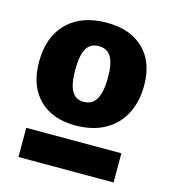

<svg xmlns="http://www.w3.org/2000/svg" viewBox="-92 -795 651 731"><g transform="rotate(15 234.0 -429.5)"><path d="M224 -311Q133 -311 81 -363.5Q29 -416 29 -509Q29 -575 54 -622Q79 -669 126.5 -694.5Q174 -720 241 -720Q334 -720 386.5 -668.5Q439 -617 439 -526Q439 -460 413 -411.5Q387 -363 339 -337Q291 -311 224 -311ZM47 -139V-254H422V-139ZM232 -406Q255 -406 269.5 -418.5Q284 -431 291 -456.5Q298 -482 298 -520Q298 -575 282.5 -600.5Q267 -626 234 -626Q200 -626 185 -599Q170 -572 170 -516Q170 -459 185 -432.5Q200 -406 232 -406Z"/></g></svg>

Font: Bitter Thin ExtraBold
Style: Regular
Weight: 800
Version: Version 3.020